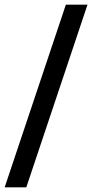

<svg xmlns="http://www.w3.org/2000/svg" viewBox="-30 -720 396 825"><path d="M-10 85 253 -700H346L83 85Z"/></svg>

Font: Cabin
Style: Regular
Weight: 400
Width: 4
Designer: Pablo Impallari
Foundry: Pablo Impallari. http://www.impallari.com Igino Marini. http://www.ikern.com
Version: Version 3.001